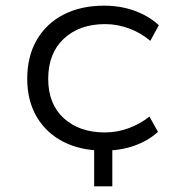

<svg xmlns="http://www.w3.org/2000/svg" viewBox="-20 -523 612 677"><path d="M312 134V-32H376V134ZM346 8Q264 8 203.5 -23Q143 -54 109.5 -111Q76 -168 76 -245Q76 -324 109.5 -382Q143 -440 204 -471.5Q265 -503 347 -503Q406 -503 456 -484.5Q506 -466 540 -434L510 -379Q477 -407 435.5 -422.5Q394 -438 351 -438Q260 -438 205 -386.5Q150 -335 150 -245Q150 -156 205 -106Q260 -56 350 -56Q394 -56 435 -71.5Q476 -87 507 -112L537 -58Q503 -27 454.5 -9.5Q406 8 346 8Z"/></svg>

Font: Nunito Sans 7pt SemiExpanded Light
Style: Regular
Weight: 300
Width: 6
Designer: Vernon Adams
Foundry: Vernon Adams
Version: Version 3.101;gftools[0.9.27]